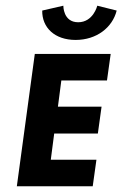

<svg xmlns="http://www.w3.org/2000/svg" viewBox="-20 -653 429 673"><path d="M368 -464H102L39 0H305L318 -93H158L170 -185H323L336 -279H183L195 -371H355ZM321 -633C321 -633 307 -575 254 -575C201 -575 202 -633 202 -633L128 -616C127 -556 172 -513 245 -513C318 -513 374 -556 389 -616Z"/></svg>

Font: Hussar Tani
Style: Kurs
Weight: 700
Foundry: Cannot Into Space Fonts
Version: Version 0.92